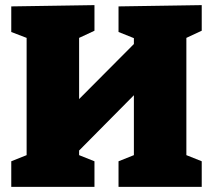

<svg xmlns="http://www.w3.org/2000/svg" viewBox="-20 -730 832 750"><path d="M768 -710V-610L708 -582V-124L768 -100V0H443V-100L503 -124V-358L289 -142V-124L349 -100V0H24V-100L84 -124V-582L24 -605V-705L349 -710V-610L289 -582V-343L503 -558V-581L443 -605V-705Z"/></svg>

Font: Bitter Pro Black
Style: Regular
Weight: 900
Designer: Sol Matas, and Bitter project Authors
Foundry: Sol Matas
Version: Version 1.010